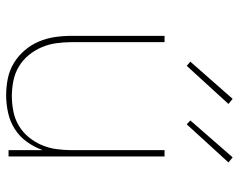

<svg xmlns="http://www.w3.org/2000/svg" viewBox="-98 -690 795 640"><g transform="rotate(90 300.0 -369.5)"><path d="M297 8Q269 8 241.5 2.5Q214 -3 190 -17.5Q166 -32 147.5 -53.5Q129 -75 118 -101Q107 -127 103 -154.5Q99 -182 99 -210V-520H120V-210Q120 -185 123.5 -159.5Q127 -134 137 -110.5Q147 -87 163.5 -67Q180 -47 202 -34Q224 -21 249.5 -16Q275 -11 300 -11Q325 -11 350.5 -16Q376 -21 398 -34Q420 -47 436.5 -67Q453 -87 463 -110.5Q473 -134 476.5 -159.5Q480 -185 480 -210V-520H501V0H480V-114Q470 -86 452.5 -61.5Q435 -37 410 -21Q385 -5 355.5 1.5Q326 8 297 8ZM394 -594 381 -606 504 -747 521 -733ZM199 -594 185 -606 309 -747 326 -733Z"/></g></svg>

Font: Iosevka Thin Extended
Style: Regular
Weight: 100
Width: 7
Monospace: yes
Designer: Belleve Invis
Foundry: Belleve Invis
Version: Version 32.5.0; ttfautohint (v1.8.4)